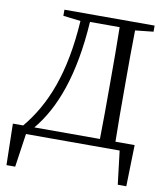

<svg xmlns="http://www.w3.org/2000/svg" viewBox="-97 -810 946 1084"><g transform="rotate(10 375.5 -268.5)"><path d="M132 -45C241 -175 318 -375 338 -686H508C510 -590 510 -492 510 -390V-345C510 -241 510 -142 508 -45ZM597 -45C595 -141 595 -240 595 -345V-390C595 -489 595 -587 597 -683L701 -694V-729H184V-694L284 -682C265 -378 186 -186 68 -45H9L14 192H64L92 0H629L652 192H701L707 -45Z"/></g></svg>

Font: Source Han Serif AKR9
Style: Regular
Weight: 400
Designer: Ryoko NISHIZUKA 西塚涼子 (kana & ideographs); Frank Grießhammer (Latin, Greek & Cyrillic); Sandoll Communications 산돌커뮤니케이션, 
Foundry: Adobe Systems Incorporated
Version: Version 1.005;hotconv 1.0.107;makeotfexe 2.5.65593